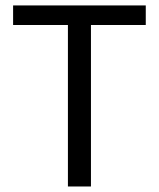

<svg xmlns="http://www.w3.org/2000/svg" viewBox="-20 -676 576 696"><path d="M226.2 0V-585.4H27.5V-656.3H508.4V-585.4H309.7V0Z"/></svg>

Font: Source Sans Variable
Style: Regular
Weight: 200
Designer: Paul D. Hunt
Foundry: Adobe Systems Incorporated
Version: Version 3.006;hotconv 1.0.111;makeotfexe 2.5.65597